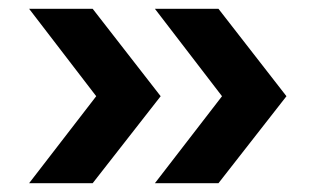

<svg xmlns="http://www.w3.org/2000/svg" viewBox="-20 -487 714 435"><path d="M331 -72H475L629 -269L475 -467H331L483 -269ZM46 -72H190L344 -269L190 -467H46L198 -269Z"/></svg>

Font: Plus Jakarta Sans
Style: Bold
Weight: 700
Designer: Gumpita Rahayu
Foundry: Tokotype
Version: Version 2.004; ttfautohint (v1.8.3)